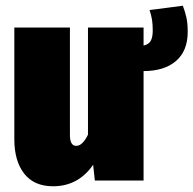

<svg xmlns="http://www.w3.org/2000/svg" viewBox="-20 -630 675 670"><path d="M635 -519Q635 -452 594 -417Q553 -382 481 -382V0H311L305 -55Q253 20 165 20Q99 20 64.5 -24Q30 -68 30 -144V-534H224V-159Q224 -121 246 -121Q268 -121 287 -160V-534H481V-471Q499 -475 506 -487.5Q513 -500 513 -524Q513 -546 510.5 -561Q508 -576 502 -595L618 -610Q626 -589 630.5 -569Q635 -549 635 -519Z"/></svg>

Font: Fira Sans Condensed Black
Style: Regular
Weight: 900
Width: 3
Designer: Carrois Corporate & Edenspiekermann AG
Foundry: Carrois Corporate GbR & Edenspiekermann AG
Version: Version 4.203